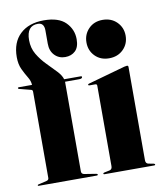

<svg xmlns="http://www.w3.org/2000/svg" viewBox="-81 -781 718 847"><g transform="rotate(-10 278.0 -357.5)"><path d="M218 -30.5Q218 -19 230 -16.5L283 -8Q289 -7 289 -3.5Q289 0 284.5 0H23.5Q20 0 20 -3Q20 -5.5 25 -6.5L61 -15Q71.5 -17.5 71.5 -26.5V-413Q71.5 -421 65 -422.5L12.5 -436Q8.5 -437 8.5 -440Q8.5 -443.5 13 -443.5H72Q71.5 -461 60.2 -479.2Q49 -497.5 38 -520.5Q27 -543.5 27 -575.5Q27 -641.5 65.8 -678.2Q104.5 -715 172.5 -715Q238.5 -715 269.8 -683.5Q301 -652 301 -608Q301 -572.5 283.5 -555.8Q266 -539 238 -539Q209.5 -539 190.8 -558.5Q172 -578 172 -610.5V-670Q172 -704.5 143.5 -704.5Q93.5 -704.5 93.5 -640Q93.5 -604.5 110.2 -576.2Q127 -548 150 -524.8Q173 -501.5 192 -481.5Q211 -461.5 216 -443.5H289.5Q295.5 -443.5 295.5 -440Q295.5 -432 281 -432H218ZM428 -500Q389.5 -500 365.2 -524.8Q341 -549.5 341 -586Q341 -622 365.2 -647Q389.5 -672 428 -672Q467 -672 491.8 -647Q516.5 -622 516.5 -586Q516.5 -549.5 491.8 -524.8Q467 -500 428 -500ZM505 -447.5V-30Q505 -15 517 -12.5L540.5 -8Q546 -6.5 546 -3.5Q546 0 541.5 0H318Q314 0 314 -3.5Q314 -6.5 319 -7.5L343 -12.5Q355 -15 355 -29.5V-390Q355 -397.5 347.5 -397.5H321.5Q316 -397.5 316 -401.5Q316 -404 321 -405.5L487 -452Q496 -454 499 -454Q505 -454 505 -447.5Z"/></g></svg>

Font: Fraunces 144pt
Style: Bold
Weight: 700
Version: Version 1.000;[b76b70a41]